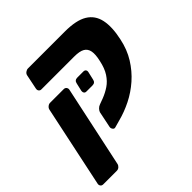

<svg xmlns="http://www.w3.org/2000/svg" viewBox="-221 -731 1082 1082"><g transform="rotate(-45 320.0 -190.0)"><path d="M-3 191Q-14 191 -19.5 183.5Q-25 176 -23 166L80 -321Q82 -331 91 -338.5Q100 -346 110 -346H219Q229 -346 235 -338.5Q241 -331 239 -321L135 166Q133 176 124.5 183.5Q116 191 105 191ZM272 12Q262 15 255.5 6Q249 -3 251 -13L271 -110Q274 -119 282.5 -128Q291 -137 303 -141L338 -154Q369 -166 396.5 -184.5Q424 -203 444.5 -234.5Q465 -266 475 -315Q485 -358 480 -384Q475 -410 454 -422Q433 -434 390 -434H129Q119 -434 113.5 -441Q108 -448 110 -459L128 -547Q130 -557 139.5 -564Q149 -571 159 -571H453Q543 -571 590 -542.5Q637 -514 649 -457.5Q661 -401 643 -319Q629 -251 596 -198Q563 -145 518 -105.5Q473 -66 421 -40Q369 -14 315 0ZM300 -246Q290 -246 285.5 -252Q281 -258 282 -268L293 -316Q297 -338 319 -338H367Q377 -338 382 -332Q387 -326 385 -316L374 -268Q370 -246 348 -246Z"/></g></svg>

Font: Rubik
Style: Bold Italic
Weight: 700
Italic angle: -12°
Designer: Hubert and Fischer
Foundry: Hubert and Fischer
Version: Version 2.300;gftools[0.9.30]